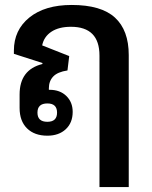

<svg xmlns="http://www.w3.org/2000/svg" viewBox="-20 -539 612 774"><path d="M381 215V-315Q381 -431 266 -431Q217 -431 187 -411Q157 -391 150 -356L259 -313L252 -255Q212 -249 194.5 -230.5Q177 -212 177 -183V-177H180Q222 -177 247.5 -152Q273 -127 273 -88Q273 -44 245 -18Q217 8 171 8Q119 8 89 -21.5Q59 -51 59 -104V-158Q59 -258 151 -281V-285L36 -322V-335Q36 -418 98.5 -468.5Q161 -519 269 -519Q388 -519 443.5 -468Q499 -417 499 -317V215ZM171 -48Q210 -48 210 -85Q210 -122 171 -122Q131 -122 131 -85Q131 -48 171 -48Z"/></svg>

Font: Noto Sans Thai Looped UI Medium
Style: Regular
Weight: 500
Designer: Cadson Demak Team
Foundry: Cadson Demak Co., Ltd.
Version: Version 1.000; ttfautohint (v1.8.4.7-5d5b)